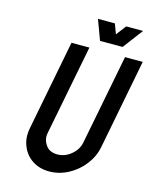

<svg xmlns="http://www.w3.org/2000/svg" viewBox="-120 -891 790 976"><g transform="rotate(15 274.5 -402.5)"><path d="M457.5 -182.6Q447.3 -130.9 413.8 -88.1Q380.4 -45.4 332.8 -20.3Q285.2 4.9 233.4 4.9Q181.6 4.9 143.8 -20.3Q106 -45.4 89.4 -88.4Q78.6 -114.7 78.6 -145Q78.6 -163.1 82.5 -182.6L174.3 -656.2H268.6L176.3 -182.6Q174.3 -172.9 174.3 -164.1Q174.3 -137.2 193.6 -113.3Q212.9 -89.4 251.5 -89.4Q290.5 -89.4 323.5 -116.7Q356.4 -144 363.8 -182.6L456.1 -656.2H549.3ZM312 -703.1 272.9 -808.6H361.8L381.3 -756.3L421.4 -808.6H510.3L430.7 -703.1Z"/></g></svg>

Font: Lambda
Style: Italic
Weight: 400
Italic angle: -11°
Designer: GGBotNet
Version: 0.22